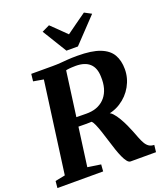

<svg xmlns="http://www.w3.org/2000/svg" viewBox="-177 -1112 1052 1227"><g transform="rotate(-20 349.0 -498.0)"><path d="M-1.5 0 3 -46.5 70.5 -60 154.5 -682 85.5 -694 91 -743H237Q267.5 -743 291.2 -745Q315 -747 341.5 -749Q368 -751 406.5 -751Q504 -751 560 -729.2Q616 -707.5 639.8 -666.5Q663.5 -625.5 663.5 -567.5Q663.5 -507 633.5 -453.2Q603.5 -399.5 550.5 -365.5Q497.5 -331.5 428.5 -328.5L463.5 -337.5Q479 -338 495.8 -320Q512.5 -302 528.2 -275.2Q544 -248.5 556.2 -221.5Q568.5 -194.5 575.5 -176.5Q586.5 -148.5 595.5 -125.2Q604.5 -102 614.8 -84.5Q625 -67 639 -57.5Q653 -48 674.5 -47.5L669 0H496Q484.5 0 473 -14.5Q461.5 -29 451 -52.5Q440.5 -76 431 -103.5Q419.5 -137.5 408.8 -173Q398 -208.5 387.5 -240Q377 -271.5 367.2 -294Q357.5 -316.5 348 -323.5Q345 -323 333 -322.8Q321 -322.5 305.2 -322.5Q289.5 -322.5 274.2 -322.8Q259 -323 248.5 -323L255 -384.5Q264 -384.5 278.2 -384.2Q292.5 -384 307.8 -383.8Q323 -383.5 335.2 -383.5Q347.5 -383.5 352 -384Q388.5 -386 417.2 -399.8Q446 -413.5 466 -437.8Q486 -462 495.8 -496.2Q505.5 -530.5 503.5 -575Q502 -634.5 469.5 -664.2Q437 -694 375 -694Q365.5 -694 349 -693.2Q332.5 -692.5 315.5 -689.8Q298.5 -687 286 -680.5L312.5 -719.5L223.5 -60L313 -46.5L309.5 0ZM353 -805.5 251.5 -971 303.5 -996Q329 -971.5 354.2 -947Q379.5 -922.5 404 -898Q438 -923 472.2 -947.2Q506.5 -971.5 541 -996L588 -971L431 -805.5Z"/></g></svg>

Font: Merriweather 28pt ExtraBold
Style: Italic
Weight: 800
Italic angle: -7.8°
Version: Version 2.101